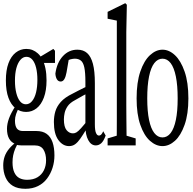

<svg xmlns="http://www.w3.org/2000/svg" viewBox="-25 -908 1207 1199"><path d="M133.3 271Q85.9 271 55.4 252.7Q24.9 234.4 10 200.4Q-4.9 166.5 -4.9 125Q-4.9 95.2 3.9 69.6Q12.7 43.9 33 19.5Q53.2 -4.9 88.4 -29.3L92.3 -21.5Q78.1 1 69.8 21.2Q61.5 41.5 57.4 61.5Q53.2 81.5 53.2 106Q53.2 144.5 64.5 168.9Q75.7 193.4 96.2 204.1Q116.7 214.8 144 214.8Q183.1 214.8 209.5 198.7Q235.8 182.6 249.3 155Q262.7 127.4 262.7 93.3Q262.7 52.2 246.3 26.1Q230 0 191.9 0H109.9Q100.6 0 90.3 -1.2Q80.1 -2.4 72.3 -4.9V-8.3Q45.4 -18.1 32 -42Q18.6 -65.9 18.6 -104Q18.6 -133.8 31 -168.2Q43.5 -202.6 74.2 -250V-262.7L98.1 -245.1Q83 -217.8 75.7 -196.3Q68.4 -174.8 68.4 -154.8Q68.4 -121.6 80.3 -105.7Q92.3 -89.8 117.7 -89.8H202.6Q241.7 -89.8 266.4 -72Q291 -54.2 303 -20Q314.9 14.2 314.9 62.5Q314.9 102.5 303.2 139.6Q291.5 176.8 269 206.8Q246.6 236.8 212.4 253.9Q178.2 271 133.3 271ZM138.2 -209Q101.6 -209 72.8 -231.2Q43.9 -253.4 27.8 -297.1Q11.7 -340.8 11.7 -405.8Q11.7 -469.2 27.8 -512.9Q43.9 -556.6 73.2 -579.6Q102.5 -602.5 139.2 -602.5Q160.6 -602.5 178.2 -595.5Q195.8 -588.4 211.2 -574.7Q226.6 -561 238.3 -540L239.3 -537.6Q252 -513.7 258.8 -480.5Q265.6 -447.3 265.6 -405.8Q265.6 -343.3 249 -298.8Q232.4 -254.4 203.6 -231.7Q174.8 -209 138.2 -209ZM136.7 -256.8Q159.2 -256.8 175.5 -276.9Q191.9 -296.9 200.2 -331.1Q208.5 -365.2 208.5 -409.2Q208.5 -452.6 200.4 -485.1Q192.4 -517.6 177 -535.4Q161.6 -553.2 140.1 -553.2Q118.7 -553.2 102.3 -534.2Q85.9 -515.1 77.1 -482.2Q68.4 -449.2 68.4 -404.3Q68.4 -360.8 76.7 -327.4Q85 -293.9 100.1 -275.4Q115.2 -256.8 136.7 -256.8ZM211.4 -515.1V-547.4H215.8L308.1 -602.5L318.4 -590.8V-515.1Z M406.2 4.4Q367.2 4.4 339.4 -33.7Q311.5 -71.8 311.5 -146Q311.5 -181.2 320.6 -212.2Q329.6 -243.2 354.7 -271.5Q379.9 -299.8 428.2 -323.2Q446.8 -333 464.8 -342.3Q482.9 -351.6 501 -360.4Q519 -369.1 537.1 -377.4V-334Q513.2 -322.3 490.2 -309.1Q467.3 -295.9 443.8 -282.7Q412.1 -266.1 397.7 -245.1Q383.3 -224.1 378.7 -202.9Q374 -181.6 374 -162.6Q374 -115.7 390.6 -95.5Q407.2 -75.2 430.7 -75.2Q442.4 -75.2 453.1 -81.8Q463.9 -88.4 481 -107.2Q498 -126 526.4 -161.6L536.6 -101.6H514.6Q493.2 -65.9 476.8 -42.5Q460.4 -19 444.1 -7.3Q427.7 4.4 406.2 4.4ZM573.2 0Q543.9 0 526.1 -33Q508.3 -65.9 508.3 -120.6V-126.5V-396.5Q508.3 -455.6 501.5 -487.1Q494.6 -518.6 479.7 -530Q464.8 -541.5 442.4 -541.5Q430.7 -541.5 414.8 -537.4Q398.9 -533.2 377.9 -521L408.2 -559.1L390.6 -456.5Q385.7 -429.2 377 -414.1Q368.2 -398.9 354 -398.9Q338.9 -398.9 330.6 -412.4Q322.3 -425.8 320.8 -448.2Q330.1 -516.6 367.4 -557.1Q404.8 -597.7 458 -597.7Q495.6 -597.7 519.3 -576.4Q543 -555.2 555.2 -509.8Q567.4 -464.4 567.4 -388.2V-132.3Q567.4 -93.8 574.5 -77.6Q581.5 -61.5 592.3 -61.5Q601.6 -61.5 608.2 -69.1Q614.7 -76.7 619.6 -88.4L634.8 -61.5Q622.1 -26.4 606.9 -13.2Q591.8 0 573.2 0Z M647 0V-43.5L726.6 -67.4H742.2L822.3 -43.5V0ZM703.1 0Q704.1 -41.5 704.3 -83.7Q704.6 -126 704.6 -168Q704.6 -210 704.6 -252.4V-779.3L647 -791V-834L757.3 -888.2L767.1 -878.4L763.7 -706.5V-252.4Q763.7 -210.9 764.2 -168.5Q764.6 -126 765.1 -84.2Q765.6 -42.5 766.1 0Z M989.7 4.4Q948.7 4.4 911.6 -28.6Q874.5 -61.5 851.3 -128.2Q828.1 -194.8 828.1 -293.5Q828.1 -393.6 851.3 -461.4Q874.5 -529.3 911.6 -563.5Q948.7 -597.7 989.7 -597.7Q1030.8 -597.7 1067.4 -563.5Q1104 -529.3 1127.7 -461.4Q1151.4 -393.6 1151.4 -293.5Q1151.4 -195.3 1127.7 -128.4Q1104 -61.5 1067.4 -28.6Q1030.8 4.4 989.7 4.4ZM989.7 -49.8Q1019.5 -49.8 1040.8 -77.4Q1062 -105 1073.2 -159.2Q1084.5 -213.4 1084.5 -293.5Q1084.5 -375 1073.2 -430.4Q1062 -485.8 1040.8 -513.7Q1019.5 -541.5 989.7 -541.5Q960 -541.5 938.5 -513.7Q917 -485.8 905.8 -430.4Q894.5 -375 894.5 -293.5Q894.5 -213.4 905.8 -159.2Q917 -105 938.5 -77.4Q960 -49.8 989.7 -49.8Z"/></svg>

Font: Scarab Serif
Style: Condensed
Weight: 400
Designer: John Roberts
Foundry: Scarab
Version: 1.0